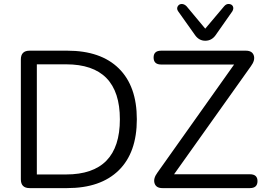

<svg xmlns="http://www.w3.org/2000/svg" viewBox="-20 -965 1356 985"><path d="M1033 -756Q1002 -756 982 -783L894 -907Q885 -920 891.5 -932Q898 -944 911.5 -944.5Q925 -945 937 -933L1033 -818L1130 -933Q1141 -946 1155.5 -944.5Q1170 -943 1175 -932Q1180 -921 1172 -907L1085 -783Q1065 -756 1033 -756ZM325 0H132Q87 0 87 -45V-660Q87 -705 132 -705H325Q497 -705 589.5 -614Q682 -523 682 -353Q682 -182 589 -91Q496 0 325 0ZM1262 0H813Q781 0 773 -24.5Q765 -49 788 -80L1181 -634H807Q768 -634 768 -670Q768 -705 807 -705H1241Q1274 -705 1282 -680.5Q1290 -656 1267 -625L873 -71H1262Q1301 -71 1301 -36Q1301 0 1262 0ZM169 -635V-70H319Q595 -70 595 -353Q595 -635 319 -635Z"/></svg>

Font: Nunito
Style: Regular
Weight: 400
Designer: Vernon Adams
Foundry: Vernon Adams
Version: Version 3.602